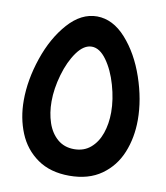

<svg xmlns="http://www.w3.org/2000/svg" viewBox="-83 -805 767 885"><g transform="rotate(10 300.0 -362.0)"><path d="M34 -295.5Q34 -391.5 69 -494.5Q104 -597.5 165.2 -666.2Q226.5 -735 300.5 -735Q375 -734.5 436.2 -666Q497.5 -597.5 532.5 -495Q567.5 -392.5 567.5 -297Q567.5 -214 539 -144.2Q510.5 -74.5 450.5 -32Q390.5 10.5 300.5 10.5Q211 10.5 151 -31.8Q91 -74 62.5 -143.5Q34 -213 34 -295.5ZM440.5 -311Q440.5 -370.5 421.5 -437Q402.5 -503.5 370 -548.5Q337.5 -593.5 300.5 -593.5Q263.5 -593.5 231.2 -549Q199 -504.5 180 -438.5Q161 -372.5 161 -313Q161 -259 176.2 -213.8Q191.5 -168.5 223.2 -141.2Q255 -114 301 -114Q347 -114 378.2 -140.8Q409.5 -167.5 425 -212.2Q440.5 -257 440.5 -311Z"/></g></svg>

Font: JuliaMono ExtraBold
Style: Italic
Weight: 800
Italic angle: -9°
Monospace: yes
Designer: cormullion
Foundry: corm
Version: Version 0.057; ttfautohint (v1.8.4)